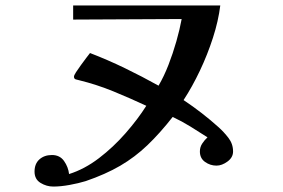

<svg xmlns="http://www.w3.org/2000/svg" viewBox="-20 -687 1040 706"><path d="M837 -130Q837 -108 816.5 -93Q796 -78 776 -78Q753 -78 734 -91.5Q715 -105 715 -130Q715 -146 723.5 -159Q732 -172 743 -182Q712 -202 680.5 -221.5Q649 -241 615 -257Q568 -197 522 -153Q476 -109 422 -77.5Q368 -46 295 -21Q269 -13 236 -7Q203 -1 176 -1Q151 -1 129 -14.5Q107 -28 107 -56Q107 -85 125 -101Q143 -117 171 -117Q200 -117 215.5 -95Q231 -73 234 -47Q291 -65 344 -105.5Q397 -146 442 -197.5Q487 -249 518 -298Q458 -326 397 -351Q336 -376 271 -392Q266 -393 259 -395Q252 -397 252 -405Q252 -410 259.5 -421.5Q267 -433 277.5 -447.5Q288 -462 297.5 -474.5Q307 -487 311 -492Q376 -467 439 -436.5Q502 -406 563 -372Q583 -406 599.5 -448.5Q616 -491 628.5 -535Q641 -579 648 -617L249 -615V-667H790Q783 -610 763 -548Q743 -486 715 -427Q687 -368 655 -319Q724 -273 784 -219Q803 -202 820 -180Q837 -158 837 -130Z"/></svg>

Font: Kaisei Decol
Style: Bold
Weight: 700
Designer: Font-Kai, 金井和夫
Foundry: KAZUO KANAI
Version: Version 5.003